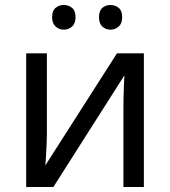

<svg xmlns="http://www.w3.org/2000/svg" viewBox="-20 -750 683 770"><path d="M168 -209Q168 -197 167 -173Q166 -149 164.5 -125Q163 -101 162 -87L449 -536H557V0H475V-316Q475 -332 475.5 -358Q476 -384 477 -409.5Q478 -435 479 -448L194 0H85V-536H168ZM189 -681Q189 -707 203 -718.5Q217 -730 236 -730Q255 -730 269 -718.5Q283 -707 283 -681Q283 -656 269 -643.5Q255 -631 236 -631Q217 -631 203 -643.5Q189 -656 189 -681ZM377 -681Q377 -707 390.5 -718.5Q404 -730 423 -730Q442 -730 456 -718.5Q470 -707 470 -681Q470 -656 456 -643.5Q442 -631 423 -631Q404 -631 390.5 -643.5Q377 -656 377 -681Z"/></svg>

Font: TSCustom
Style: Regular
Weight: 400
Designer: Monotype Design Team
Foundry: Monotype Imaging Inc.
Version: Version 2.004; ttfautohint (v1.8.3) -l 8 -r 50 -G 200 -x 14 